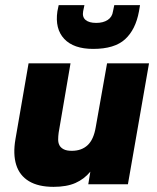

<svg xmlns="http://www.w3.org/2000/svg" viewBox="-20 -716 610 746"><path d="M188 10Q129 10 92.5 -12Q56 -34 43 -75.5Q30 -117 40 -175L91 -470H254L208 -201Q206 -187 206 -174Q206 -161 211 -151.5Q216 -142 227.5 -136Q239 -130 259 -130Q297 -130 320.5 -152Q344 -174 352 -222L396 -470H559L477 0H323L331 -49Q307 -20 273 -5Q239 10 188 10ZM342 -526Q266 -526 229.5 -565Q193 -604 203 -672L208 -696H308L303 -672Q299 -650 312.5 -638.5Q326 -627 354 -627Q381 -627 398.5 -638.5Q416 -650 419 -672L424 -696H524L520 -672Q507 -601 466 -563.5Q425 -526 342 -526Z"/></svg>

Font: Gantari ExtraBold
Style: Italic
Weight: 800
Italic angle: -10°
Designer: Anugrah Pasau
Foundry: Lafontype
Version: Version 1.000